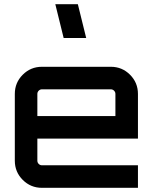

<svg xmlns="http://www.w3.org/2000/svg" viewBox="-20 -900 681 920"><path d="M511 -580Q565 -580 603 -542Q641 -504 641 -450V-236H159V-130Q159 -121 165.5 -114.5Q172 -108 181 -108H641V0H181Q127 0 89 -38Q51 -76 51 -130V-450Q51 -504 89 -542Q127 -580 181 -580ZM159 -344H533V-450Q533 -459 526.5 -465.5Q520 -472 511 -472H181Q172 -472 165.5 -465.5Q159 -459 159 -450ZM353 -880 393 -718H285L245 -880Z"/></svg>

Font: Orbitron
Style: Regular
Weight: 500
Designer: Matt McInerney
Foundry: Matt McInerney
Version: 1.000